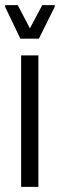

<svg xmlns="http://www.w3.org/2000/svg" viewBox="-41 -725 232 745"><path d="M41 0V-510H108V0ZM38 -575 -21 -698V-705H28L75 -615L123 -705H171V-698L110 -575Z"/></svg>

Font: Saira UltraCondensed Medium
Style: Regular
Weight: 500
Width: 1
Designer: Hector Gatti with collaboration of the Omnibus-Type team
Foundry: Omnibus-Type
Version: Version 1.101